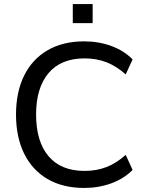

<svg xmlns="http://www.w3.org/2000/svg" viewBox="-20 -918 714 947"><path d="M395 9Q290 9 214.5 -35Q139 -79 99 -160.5Q59 -242 59 -353Q59 -464 99 -545Q139 -626 214.5 -670Q290 -714 395 -714Q467 -714 529.5 -691Q592 -668 634 -625L600 -551Q554 -592 505 -611Q456 -630 397 -630Q281 -630 219.5 -557.5Q158 -485 158 -353Q158 -220 219.5 -147.5Q281 -75 397 -75Q456 -75 505 -94Q554 -113 600 -154L634 -80Q592 -37 529.5 -14Q467 9 395 9ZM339 -804V-898H437V-804Z"/></svg>

Font: Nunito Sans Medium
Style: Regular
Weight: 500
Designer: Vernon Adams
Foundry: Vernon Adams
Version: Version 3.101; ttfautohint (v1.8.4.7-5d5b);gftools[0.9.27]